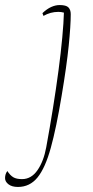

<svg xmlns="http://www.w3.org/2000/svg" viewBox="-103 -482 368 760"><path d="M-32 258Q-56 258 -69.5 247.5Q-83 237 -83 223Q-83 207 -74 195Q-63 212 -50.5 219.5Q-38 227 -16 227Q21 227 45.5 191.5Q70 156 80 101Q94 25 106.5 -53Q119 -131 128.5 -202.5Q138 -274 143.5 -333.5Q149 -393 150 -432Q139 -435 128 -435Q112 -435 97.5 -431Q83 -427 69 -419L65 -430Q83 -447 100 -454.5Q117 -462 133 -462Q159 -462 168 -452.5Q177 -443 177 -426Q177 -380 169 -301Q161 -222 141 -103Q120 24 98 103.5Q76 183 45.5 220.5Q15 258 -32 258Z"/></svg>

Font: Petrona Thin
Style: Italic
Weight: 100
Italic angle: -9°
Designer: Ringo R. Seeber
Foundry: Ringo R. Seeber
Version: Version 2.001; ttfautohint (v1.8.3)